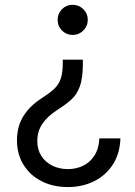

<svg xmlns="http://www.w3.org/2000/svg" viewBox="-20 -566 550 784"><path d="M318.4 -322.3V-307.1Q318.4 -246.1 305.4 -211.7Q292.5 -177.2 268.1 -156.5Q243.7 -135.7 210 -114.3Q174.3 -91.3 153.3 -60.8Q132.3 -30.3 132.3 9.8Q132.3 44.9 148.7 70.6Q165 96.2 193.6 110.4Q222.2 124.5 257.3 124.5Q291 124.5 319.3 110.8Q347.7 97.2 365.7 69.1Q383.8 41 385.7 -1H471.7Q469.7 60.5 441.2 105.2Q412.6 149.9 364.7 173.8Q316.9 197.8 257.3 197.8Q195.3 197.8 148.2 173.1Q101.1 148.4 75.2 105.5Q49.3 62.5 49.3 7.3Q49.3 -49.3 75.2 -91.3Q101.1 -133.3 149.9 -164.6Q181.6 -185.1 200.7 -202.6Q219.7 -220.2 228 -244.6Q236.3 -269 236.3 -308.6V-322.3ZM276.4 -546.4Q302.2 -546.4 320.3 -528.6Q338.4 -510.7 338.4 -485.4Q338.4 -459.5 320.3 -441.4Q302.2 -423.3 276.4 -423.3Q251 -423.3 233.2 -441.4Q215.3 -459.5 215.3 -485.4Q215.3 -510.7 233.2 -528.6Q251 -546.4 276.4 -546.4Z"/></svg>

Font: V-Inter
Style: Regular-375
Weight: 375
Designer: Rasmus Andersson
Foundry: rsms
Version: Version 4.000;git-4146feb